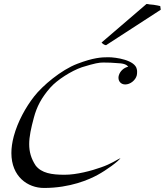

<svg xmlns="http://www.w3.org/2000/svg" viewBox="-20 -931 816 951"><path d="M505.3 -707.1 776.2 -882.8 773.7 -900.9C767.7 -902.4 754.6 -905.3 740.5 -907.3L720.5 -909.2C715 -910.7 709.4 -911.2 705.5 -911.2L483 -720.3C491.5 -710.5 499.4 -708 505.3 -707.1ZM527.3 -620.6C562.9 -616.7 599.3 -621.6 615.2 -600.6C594 -596.2 574.2 -578.6 568.4 -557.1C567.3 -553.2 566.8 -549.4 566.8 -545.8C566.8 -527.1 580 -512.7 600.4 -512.7C625.3 -512.7 650.8 -533.2 657.3 -557.1C658.5 -561.8 659.1 -568.7 659.1 -574.9C659.1 -579.8 658.7 -584.3 657.9 -586.9C650.7 -634 552.9 -647.5 516.5 -647.5C482.7 -647.5 443.3 -645.6 363.3 -615.2C282.3 -584.5 189.9 -505.9 148.9 -453.1C107.3 -399.9 67.7 -328.6 48.2 -255.9C40.1 -225.4 36.4 -197.8 36.4 -172.9C36.4 -56.3 117.1 0 197.9 0C328.3 0 422.1 -42 463.9 -64.9C507.9 -88.9 565.5 -130.9 576.9 -147.9C555.7 -138.2 531.2 -119.6 480.6 -102.1C432.6 -85 360 -65.4 299.9 -65.4C235 -65.4 185.9 -73.7 156.8 -110.8C133.7 -145.7 124.6 -179.5 124.6 -217.1C124.6 -255.2 134 -297.2 147.7 -348.1C162 -401.9 184.8 -446.8 229.7 -497.6C263.2 -535.2 332.2 -579.6 386 -598.1C451.3 -618.1 470.5 -621.3 491.7 -621.3C501.5 -621.3 511.8 -620.6 527.3 -620.6Z"/></svg>

Font: Pierce
Style: Oblique
Weight: 400
Italic angle: -15°
Version: Version 0.2.0